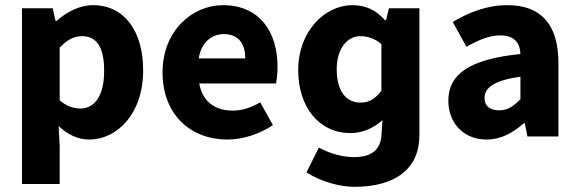

<svg xmlns="http://www.w3.org/2000/svg" viewBox="-20 -528 2240 743"><path d="M65 -496V184H211V39L207 -40C242 -7 282 12 325 12C432 12 534 -86 534 -256C534 -409 460 -508 340 -508C288 -508 238 -482 199 -447H195L184 -496ZM383 -254C383 -151 342 -108 291 -108C266 -108 238 -116 211 -140V-344C241 -375 267 -388 297 -388C356 -388 383 -343 383 -254Z M609 -248C609 -84 718 12 860 12C919 12 985 -9 1036 -44L987 -132C951 -111 917 -100 880 -100C814 -100 764 -133 751 -205H1048C1051 -217 1054 -244 1054 -270C1054 -405 984 -508 843 -508C724 -508 609 -409 609 -248ZM929 -302H749C759 -365 800 -396 846 -396C905 -396 929 -357 929 -302Z M1166 139C1223 176 1297 195 1351 195C1512 195 1603 124 1603 -5V-496H1485L1474 -450H1470C1433 -491 1393 -508 1343 -508C1239 -508 1134 -409 1134 -257C1134 -114 1214 -13 1337 -13C1383 -13 1427 -33 1460 -63L1456 -1C1451 46 1424 80 1351 80C1311 80 1261 69 1214 43ZM1456 -177C1430 -143 1407 -131 1375 -131C1318 -131 1283 -177 1283 -259C1283 -342 1325 -388 1374 -388C1401 -388 1430 -380 1456 -357Z M1715 -138C1715 -54 1772 12 1863 12C1919 12 1965 -14 2007 -51H2011L2021 0H2141V-284C2141 -436 2071 -508 1944 -508C1866 -508 1795 -481 1732 -443L1785 -347C1833 -374 1874 -391 1916 -391C1970 -391 1992 -363 1994 -319C1798 -299 1715 -242 1715 -138ZM1994 -144C1968 -118 1946 -101 1912 -101C1877 -101 1855 -117 1855 -149C1855 -187 1890 -217 1994 -231Z"/></svg>

Font: Cambridge Sans Bold
Style: Regular
Weight: 700
Version: Version 2.020;PS 002.020;hotconv 1.0.88;makeotf.lib2.5.64775